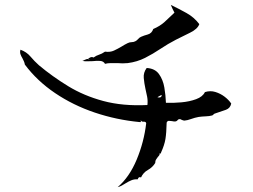

<svg xmlns="http://www.w3.org/2000/svg" viewBox="-20 -754 1040 788"><path d="M929 -329Q925 -310 907.5 -303.5Q890 -297 862 -288Q858 -287 856 -284Q854 -281 850 -280Q839 -277 824 -276.5Q809 -276 795 -274Q779 -271 764 -265.5Q749 -260 737 -259Q733 -259 726 -262Q720 -266 716 -265Q712 -265 709 -261Q706 -257 702 -256Q698 -255 694 -255.5Q690 -256 685 -257Q679 -258 673 -258Q667 -258 664 -251Q663 -208 659 -183.5Q655 -159 641 -128Q641 -123 638 -124Q636 -125 635 -125Q636 -121 634 -117.5Q632 -114 628 -110Q625 -106 621 -100Q617 -94 617 -85Q606 -67 587 -56.5Q568 -46 559 -26Q552 -28 549.5 -25.5Q547 -23 545 -18Q531 -19 519 -14Q507 -9 496 -2Q488 3 480 7.5Q472 12 463 14Q511 -27 541 -99Q571 -171 580 -248Q579 -255 570 -254.5Q561 -254 559 -259Q555 -259 558 -256Q560 -252 553 -253Q458 -262 369 -292Q280 -322 206 -372Q132 -422 82 -489Q81 -496 78 -502.5Q75 -509 72 -515Q67 -523 64 -531.5Q61 -540 64 -550Q89 -541 105 -522Q121 -503 140 -486Q195 -440 259.5 -400.5Q324 -361 404 -339.5Q484 -318 585 -323Q587 -340 584 -356.5Q581 -373 577 -389Q572 -412 570 -434Q568 -456 582 -475Q616 -473 632.5 -450Q649 -427 654.5 -395Q660 -363 661 -332Q691 -331 724.5 -334Q758 -337 785 -347Q812 -357 821 -376Q843 -383 864 -376.5Q885 -370 902 -357Q919 -344 929 -329ZM798 -655Q791 -635 760.5 -620Q730 -605 702 -591Q669 -574 638.5 -553.5Q608 -533 575.5 -516.5Q543 -500 504 -495Q494 -494 483 -494Q472 -494 462 -495Q448 -495 435 -495Q422 -495 411 -492Q405 -503 391 -504Q377 -505 360 -503Q350 -503 339 -502.5Q328 -502 318 -504Q322 -505 327 -508Q332 -510 336 -511.5Q340 -513 347 -510Q347 -512 345 -512Q343 -512 341 -513Q342 -514 345 -515Q349 -518 353.5 -519.5Q358 -521 364 -518Q375 -526 386.5 -529.5Q398 -533 411 -542Q432 -539 448 -546.5Q464 -554 479 -563Q485 -567 491.5 -570.5Q498 -574 504 -577Q512 -581 520.5 -581Q529 -581 536 -585Q542 -588 547 -594Q552 -600 559 -603Q570 -608 586.5 -612.5Q603 -617 609 -635Q637 -647 655.5 -664Q674 -681 696 -702Q692 -710 688 -718Q684 -726 681 -734Q714 -718 745.5 -700.5Q777 -683 798 -655ZM644 -364Q639 -363 634.5 -360Q630 -357 626 -355Q632 -353 637.5 -354.5Q643 -356 644 -364Z"/></svg>

Font: Yuji Mai
Style: Regular
Weight: 400
Designer: Kataoka Yuji
Foundry: Kinuta Font Factory
Version: Version 3.002